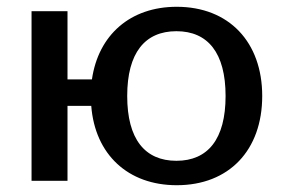

<svg xmlns="http://www.w3.org/2000/svg" viewBox="-20 -533 848 566"><path d="M355 -250C355 -377 407 -441 500 -441C593 -441 645 -377 645 -250C645 -123 593 -59 500 -59C407 -59 355 -123 355 -250ZM249 -221C260 -78 357 13 501 13C655 13 753 -90 753 -250C753 -409 655 -513 501 -513C364 -513 270 -430 251 -299H179V-500H73V0H179V-221Z"/></svg>

Font: Perun Medium
Style: Regular
Weight: 500
Foundry: Copyright (c) Stefan Peev, Context Ltd, 2016
Version: Version 1.089